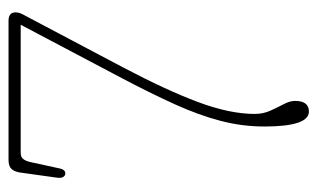

<svg xmlns="http://www.w3.org/2000/svg" viewBox="-167 -573 744 450"><g transform="rotate(-90 205.0 -348.0)"><path d="M193.5 -28.5Q193.5 4 168.5 4Q133.5 4 133.5 -100.5Q133.5 -152.5 146.8 -203.2Q160 -254 186 -311.2Q212 -368.5 249.5 -439.5L372 -671.5H72Q62 -671.5 57.2 -665.5Q52.5 -659.5 50 -648L35.5 -581.5Q32.5 -566 22.5 -567Q18 -567.5 15 -572.2Q12 -577 14 -589.5L25.5 -672Q27.5 -686 34 -693Q40.5 -700 55 -700H381.5Q401 -700 401 -683.5Q401 -677.5 398.8 -672Q396.5 -666.5 392.5 -659.5L272 -431.5Q218.5 -330 190.8 -255.8Q163 -181.5 163 -123Q163 -103 170.8 -86Q178.5 -69 186 -54.8Q193.5 -40.5 193.5 -28.5Z"/></g></svg>

Font: Fraunces 144pt SuperSoft Thin
Style: Regular
Weight: 100
Version: Version 1.000;[0bf87f6ff]